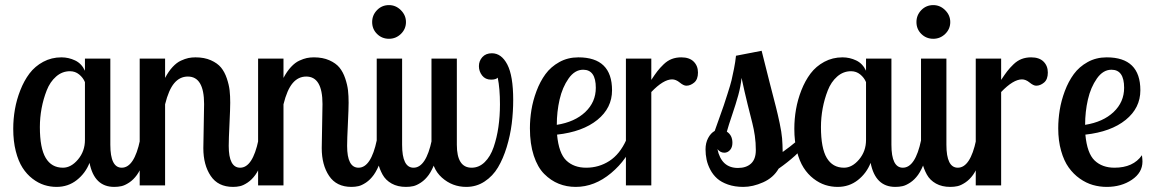

<svg xmlns="http://www.w3.org/2000/svg" viewBox="-20 -731 4547 757"><path d="M314.9 -500H415V-160.2Q415 -69.8 460 -69.8Q509.3 -69.8 532.2 -179.2H568.8Q560.1 -131.3 546.9 -95.9Q533.7 -60.5 520 -41.5Q506.3 -22.5 489.3 -11.2Q472.2 0 459 2.9Q445.8 5.9 430.2 5.9Q351.6 5.9 333 -88.9Q316.9 -47.9 282.7 -21Q248.5 5.9 203.1 5.9Q177.7 5.9 154.1 -1.7Q130.4 -9.3 107.9 -26.6Q85.4 -43.9 68.8 -69.8Q52.2 -95.7 42.2 -135Q32.2 -174.3 32.2 -223.1Q32.2 -261.7 38.8 -299.8Q45.4 -337.9 60.1 -375.2Q74.7 -412.6 96.2 -441.2Q117.7 -469.7 150.4 -487.3Q183.1 -504.9 222.2 -504.9Q250.5 -504.9 276.1 -492.7Q301.8 -480.5 314.9 -452.1ZM228 -69.8Q260.3 -69.8 287.6 -102.3Q314.9 -134.8 314.9 -179.2V-407.2Q307.6 -424.8 292 -437.5Q276.4 -450.2 255.9 -450.2Q225.1 -450.2 201.2 -429.2Q177.2 -408.2 164.1 -374.5Q150.9 -340.8 144 -304Q137.2 -267.1 137.2 -230Q137.2 -147 160.2 -108.4Q183.1 -69.8 228 -69.8Z M530.8 -500H630.9V-423.8Q644.5 -449.7 660.6 -467Q676.8 -484.4 693.4 -491.9Q710 -499.5 722.9 -502.2Q735.8 -504.9 751 -504.9Q785.6 -504.9 811.5 -493.4Q837.4 -481.9 851.6 -464.6Q865.7 -447.3 874.3 -421.9Q882.8 -396.5 885.3 -374.8Q887.7 -353 887.7 -326.2Q887.7 -303.2 884.8 -242.7Q881.8 -182.1 881.8 -155.8Q881.8 -69.8 926.8 -69.8Q976.1 -69.8 999 -179.2H1035.6Q1027.3 -131.3 1013.9 -95.9Q1000.5 -60.5 986.8 -41.5Q973.1 -22.5 956.3 -11.2Q939.5 0 926.5 2.9Q913.6 5.9 898.9 5.9Q839.8 5.9 810.8 -37.4Q781.7 -80.6 781.7 -147Q781.7 -159.2 783.2 -233.2Q784.7 -307.1 784.7 -320.8Q784.7 -429.2 720.7 -429.2Q689 -429.2 667 -403.1Q645 -377 630.9 -319.8V0H530.8Z M997.6 -500H1097.7V-423.8Q1111.3 -449.7 1127.4 -467Q1143.6 -484.4 1160.2 -491.9Q1176.8 -499.5 1189.7 -502.2Q1202.6 -504.9 1217.8 -504.9Q1252.4 -504.9 1278.3 -493.4Q1304.2 -481.9 1318.4 -464.6Q1332.5 -447.3 1341.1 -421.9Q1349.6 -396.5 1352.1 -374.8Q1354.5 -353 1354.5 -326.2Q1354.5 -303.2 1351.6 -242.7Q1348.6 -182.1 1348.6 -155.8Q1348.6 -69.8 1393.6 -69.8Q1442.9 -69.8 1465.8 -179.2H1502.4Q1494.1 -131.3 1480.7 -95.9Q1467.3 -60.5 1453.6 -41.5Q1439.9 -22.5 1423.1 -11.2Q1406.2 0 1393.3 2.9Q1380.4 5.9 1365.7 5.9Q1306.6 5.9 1277.6 -37.4Q1248.5 -80.6 1248.5 -147Q1248.5 -159.2 1250 -233.2Q1251.5 -307.1 1251.5 -320.8Q1251.5 -429.2 1187.5 -429.2Q1155.8 -429.2 1133.8 -403.1Q1111.8 -377 1097.7 -319.8V0H997.6Z M1465.3 -500H1565.4V-160.2Q1565.4 -69.8 1610.4 -69.8Q1659.7 -69.8 1682.6 -179.2H1719.2Q1710.4 -131.3 1697.3 -95.9Q1684.1 -60.5 1670.4 -41.5Q1656.7 -22.5 1639.6 -11.2Q1622.6 0 1609.4 2.9Q1596.2 5.9 1580.6 5.9Q1547.9 5.9 1524.2 -7.3Q1500.5 -20.5 1488.3 -42.7Q1476.1 -64.9 1470.7 -88.6Q1465.3 -112.3 1465.3 -139.2ZM1447.3 -644Q1447.3 -671.4 1466.6 -691.2Q1485.8 -710.9 1513.7 -710.9Q1540.5 -710.9 1560.5 -690.9Q1580.6 -670.9 1580.6 -644Q1580.6 -616.7 1560.8 -597.4Q1541 -578.1 1513.7 -578.1Q1485.8 -578.1 1466.6 -597.2Q1447.3 -616.2 1447.3 -644Z M2003.4 -336.9Q2003.4 -289.6 1997.6 -243.2Q1991.7 -196.8 1977.8 -151.1Q1963.9 -105.5 1943.4 -71Q1922.9 -36.6 1890.6 -15.4Q1858.4 5.9 1818.4 5.9Q1763.2 5.9 1722.2 -30.8Q1681.2 -67.4 1681.2 -130.9V-500H1781.2V-160.2Q1781.2 -69.8 1839.4 -69.8Q1868.7 -69.8 1891.1 -91.8Q1913.6 -113.8 1926.3 -150.9Q1939 -188 1945.1 -230.5Q1951.2 -272.9 1951.2 -319.8Q1951.2 -381.8 1942.4 -424.8Q1935.5 -417 1916 -417Q1893.6 -417 1880.9 -433.3Q1868.2 -449.7 1868.2 -470.2Q1868.2 -490.7 1881.8 -505.9Q1895.5 -521 1919.4 -521Q1957 -521 1980.2 -476.6Q2003.4 -432.1 2003.4 -336.9Z M2393.1 -375Q2393.1 -305.2 2335.2 -258.3Q2277.3 -211.4 2176.3 -200.2Q2183.1 -126.5 2212.9 -98.1Q2242.7 -69.8 2291 -69.8Q2341.3 -69.8 2382.6 -96.4Q2423.8 -123 2449.2 -179.2H2481Q2454.6 -103 2389.4 -48.6Q2324.2 5.9 2250 5.9Q2213.9 5.9 2182.9 -6.6Q2151.9 -19 2125.7 -45.2Q2099.6 -71.3 2084.5 -117.4Q2069.3 -163.6 2069.3 -225.1Q2069.3 -260.7 2075.2 -297.4Q2081.1 -334 2095.2 -371.8Q2109.4 -409.7 2130.6 -438.7Q2151.9 -467.8 2185.3 -486.3Q2218.8 -504.9 2260.3 -504.9Q2393.1 -504.9 2393.1 -375ZM2175.3 -238.8Q2246.1 -250 2287.6 -289.3Q2329.1 -328.6 2329.1 -384.8Q2329.1 -456.1 2279.3 -456.1Q2246.1 -456.1 2221.7 -421.4Q2197.3 -386.7 2186.3 -338.6Q2175.3 -290.5 2175.3 -238.8Z M2447.8 -500H2547.9V-416Q2562 -437.5 2571.8 -450.2Q2581.5 -462.9 2596.4 -477.3Q2611.3 -491.7 2628.4 -498.3Q2645.5 -504.9 2666 -504.9Q2698.2 -504.9 2715.1 -488Q2731.9 -471.2 2731.9 -444.8Q2731.9 -418 2717 -405.5Q2702.1 -393.1 2686 -393.1Q2675.3 -393.1 2660.2 -405.5Q2645 -418 2629.9 -418Q2595.7 -418 2547.9 -368.2V0H2447.8Z M3127 -179.2H3168.9Q3143.1 -143.1 3114.3 -116.9Q3085.4 -90.8 3049.8 -65.9Q3029.3 -30.3 2988.8 -12.2Q2948.2 5.9 2910.6 5.9Q2877 5.9 2850.3 -3.4Q2823.7 -12.7 2807.4 -27.3Q2791 -42 2780.5 -62Q2770 -82 2765.9 -101.6Q2761.7 -121.1 2761.7 -142.1Q2761.7 -167.5 2772 -186.8Q2782.2 -206.1 2797.9 -214.8Q2799.8 -220.2 2814.9 -262.5Q2830.1 -304.7 2833.7 -315.7Q2837.4 -326.7 2848.6 -361.6Q2859.9 -396.5 2864.3 -414.8Q2868.7 -433.1 2874 -460.2Q2879.4 -487.3 2881.8 -511.2L2982.9 -530.8Q2997.1 -473.1 3014.9 -403.8Q3032.7 -334.5 3039.6 -307.9Q3046.4 -281.2 3054 -245.4Q3061.5 -209.5 3063.5 -186Q3065.4 -162.6 3065.9 -131.8Q3091.3 -149.4 3127 -179.2ZM2960 -139.2Q2960 -168.5 2956.1 -195.6Q2952.1 -222.7 2946.3 -245.4Q2940.4 -268.1 2927.7 -319.3Q2915 -370.6 2903.8 -423.8Q2900.4 -390.6 2890.9 -356Q2881.3 -321.3 2866.7 -278.3Q2852.1 -235.4 2845.7 -211.9Q2867.7 -197.8 2867.7 -168Q2867.7 -149.9 2858.2 -139.4Q2848.6 -128.9 2835.9 -128.9Q2819.8 -128.9 2808.6 -143.1Q2824.2 -68.8 2889.6 -68.8Q2922.4 -68.8 2941.2 -86.2Q2960 -103.5 2960 -139.2Z M3394.5 -500H3494.6V-160.2Q3494.6 -69.8 3539.6 -69.8Q3588.9 -69.8 3611.8 -179.2H3648.4Q3639.6 -131.3 3626.5 -95.9Q3613.3 -60.5 3599.6 -41.5Q3585.9 -22.5 3568.8 -11.2Q3551.8 0 3538.6 2.9Q3525.4 5.9 3509.8 5.9Q3431.2 5.9 3412.6 -88.9Q3396.5 -47.9 3362.3 -21Q3328.1 5.9 3282.7 5.9Q3257.3 5.9 3233.6 -1.7Q3210 -9.3 3187.5 -26.6Q3165 -43.9 3148.4 -69.8Q3131.8 -95.7 3121.8 -135Q3111.8 -174.3 3111.8 -223.1Q3111.8 -261.7 3118.4 -299.8Q3125 -337.9 3139.6 -375.2Q3154.3 -412.6 3175.8 -441.2Q3197.3 -469.7 3230 -487.3Q3262.7 -504.9 3301.8 -504.9Q3330.1 -504.9 3355.7 -492.7Q3381.3 -480.5 3394.5 -452.1ZM3307.6 -69.8Q3339.8 -69.8 3367.2 -102.3Q3394.5 -134.8 3394.5 -179.2V-407.2Q3387.2 -424.8 3371.6 -437.5Q3356 -450.2 3335.4 -450.2Q3304.7 -450.2 3280.8 -429.2Q3256.8 -408.2 3243.7 -374.5Q3230.5 -340.8 3223.6 -304Q3216.8 -267.1 3216.8 -230Q3216.8 -147 3239.7 -108.4Q3262.7 -69.8 3307.6 -69.8Z M3611.3 -500H3711.4V-160.2Q3711.4 -69.8 3756.3 -69.8Q3805.7 -69.8 3828.6 -179.2H3865.2Q3856.4 -131.3 3843.3 -95.9Q3830.1 -60.5 3816.4 -41.5Q3802.7 -22.5 3785.6 -11.2Q3768.6 0 3755.4 2.9Q3742.2 5.9 3726.6 5.9Q3693.8 5.9 3670.2 -7.3Q3646.5 -20.5 3634.3 -42.7Q3622.1 -64.9 3616.7 -88.6Q3611.3 -112.3 3611.3 -139.2ZM3593.3 -644Q3593.3 -671.4 3612.5 -691.2Q3631.8 -710.9 3659.7 -710.9Q3686.5 -710.9 3706.5 -690.9Q3726.6 -670.9 3726.6 -644Q3726.6 -616.7 3706.8 -597.4Q3687 -578.1 3659.7 -578.1Q3631.8 -578.1 3612.5 -597.2Q3593.3 -616.2 3593.3 -644Z M3827.1 -500H3927.2V-416Q3941.4 -437.5 3951.2 -450.2Q3960.9 -462.9 3975.8 -477.3Q3990.7 -491.7 4007.8 -498.3Q4024.9 -504.9 4045.4 -504.9Q4077.6 -504.9 4094.5 -488Q4111.3 -471.2 4111.3 -444.8Q4111.3 -418 4096.4 -405.5Q4081.5 -393.1 4065.4 -393.1Q4054.7 -393.1 4039.6 -405.5Q4024.4 -418 4009.3 -418Q3975.1 -418 3927.2 -368.2V0H3827.1Z M4476.1 -375Q4476.1 -305.2 4418.2 -258.3Q4360.4 -211.4 4259.3 -200.2Q4266.1 -126.5 4295.9 -98.1Q4325.7 -69.8 4374 -69.8Q4448.2 -69.8 4482.4 -119.1Q4484.4 -101.6 4484.4 -94.2Q4484.4 -50.3 4442.6 -22.2Q4400.9 5.9 4343.3 5.9Q4315.4 5.9 4288.8 -1.7Q4262.2 -9.3 4237.3 -26.9Q4212.4 -44.4 4193.6 -70.6Q4174.8 -96.7 4163.6 -136.5Q4152.3 -176.3 4152.3 -225.1Q4152.3 -260.7 4158.2 -297.4Q4164.1 -334 4178.2 -371.8Q4192.4 -409.7 4213.6 -438.7Q4234.9 -467.8 4268.3 -486.3Q4301.8 -504.9 4343.3 -504.9Q4476.1 -504.9 4476.1 -375ZM4258.3 -238.8Q4329.1 -250 4370.6 -289.3Q4412.1 -328.6 4412.1 -384.8Q4412.1 -456.1 4362.3 -456.1Q4329.1 -456.1 4304.7 -421.4Q4280.3 -386.7 4269.3 -338.6Q4258.3 -290.5 4258.3 -238.8Z"/></svg>

Font: Lobster Two
Style: Regular
Weight: 400
Designer: Pablo Impallari
Foundry: Pablo Impallari. www.impallari.com
Version: Version 1.006